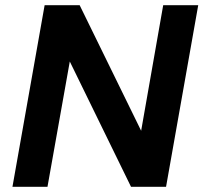

<svg xmlns="http://www.w3.org/2000/svg" viewBox="-20 -720 784 740"><path d="M28 0 152 -700H287L524 -216L609 -700H744L620 0H485L249 -483L163 0Z"/></svg>

Font: DM Sans 9pt
Style: Bold Italic
Weight: 700
Italic angle: -10°
Version: Version 4.004;gftools[0.9.30]